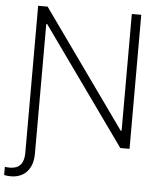

<svg xmlns="http://www.w3.org/2000/svg" viewBox="-81 -759 854 1009"><g transform="rotate(5 346.5 -254.5)"><path d="M128.9 -707 568.4 -90.8H573.2V-707H623V0H574.2L134.8 -615.2H129.9V69.3Q129.9 109.9 115.5 138.9Q101.1 168 75 183.1Q48.8 198.2 14.6 198.2Q-8.3 198.2 -21.5 194.3V151.4Q-7.8 153.3 4.9 153.3Q79.1 153.3 79.1 69.3V-707Z"/></g></svg>

Font: Pretendard JP ExtraLight
Style: Regular
Weight: 200
Designer: Base glyphs from Inter by Rasmus Andersson; Hangeul glyphs from Noto Sans CJK(Source Han Sans) by Jang Soo-young and Kan
Foundry: Kil Hyung-jin
Version: Version 1.309